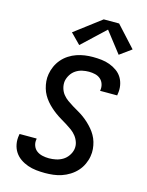

<svg xmlns="http://www.w3.org/2000/svg" viewBox="-142 -1064 884 1158"><g transform="rotate(15 300.0 -485.5)"><path d="M255 8Q227 8 199.5 5Q172 2 146.5 -7Q121 -16 99.5 -31Q78 -46 64 -67.5Q50 -89 45 -116Q40 -143 45 -171Q45 -173 45.5 -175.5Q46 -178 47 -180H153Q153 -179 153 -178Q153 -177 153 -175Q149 -155 156 -135.5Q163 -116 178.5 -104.5Q194 -93 214 -88.5Q234 -84 255 -84Q276 -84 298 -88.5Q320 -93 339.5 -104.5Q359 -116 372.5 -135.5Q386 -155 390 -176Q394 -199 387 -220Q380 -241 367 -257.5Q354 -274 337 -286.5Q320 -299 302 -310Q284 -321 265.5 -332Q247 -343 230 -355.5Q213 -368 197.5 -382Q182 -396 168.5 -412Q155 -428 144.5 -446.5Q134 -465 128 -486Q122 -507 120 -529Q118 -551 122 -574Q126 -599 137 -623.5Q148 -648 165.5 -668.5Q183 -689 206 -704Q229 -719 254 -727.5Q279 -736 304 -739.5Q329 -743 354 -743Q382 -743 408.5 -740Q435 -737 459.5 -728Q484 -719 505 -704Q526 -689 539 -667.5Q552 -646 556.5 -619.5Q561 -593 556 -566Q556 -564 555.5 -561.5Q555 -559 555 -557H448Q448 -558 448.5 -559.5Q449 -561 449 -562Q452 -581 446 -599.5Q440 -618 426 -630Q412 -642 393 -646.5Q374 -651 354 -651Q334 -651 313 -646.5Q292 -642 273.5 -630Q255 -618 243 -599Q231 -580 227 -559Q224 -537 230 -515.5Q236 -494 249 -477.5Q262 -461 279.5 -448.5Q297 -436 315 -425Q333 -414 351.5 -403.5Q370 -393 387 -380.5Q404 -368 419.5 -353.5Q435 -339 448.5 -323Q462 -307 472.5 -288.5Q483 -270 489 -249.5Q495 -229 497 -206.5Q499 -184 495 -161Q491 -136 479.5 -111Q468 -86 449.5 -65.5Q431 -45 407 -30Q383 -15 357.5 -6.5Q332 2 306 5Q280 8 255 8ZM255 -791 193 -854 358 -979H454L573 -849L500 -796L399 -926Z"/></g></svg>

Font: Iosevka SS04 Semibold Extended
Style: Italic
Weight: 600
Width: 7
Italic angle: -9°
Monospace: yes
Designer: Belleve Invis
Foundry: Belleve Invis
Version: Version 19.0.0; ttfautohint (v1.8.4)